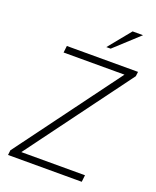

<svg xmlns="http://www.w3.org/2000/svg" viewBox="-166 -1018 908 1114"><g transform="rotate(20 288.5 -460.5)"><path d="M343.8 -783.2 456.1 -920.9H520.5L370.6 -783.2ZM22 0 25.4 -29.8 497.6 -668.9H121.6L126.5 -710.9H565.9L562.5 -683.1L88.9 -42H481.9L477.1 0Z"/></g></svg>

Font: Muli
Style: ExtraLightItalic
Weight: 200
Italic angle: -7°
Designer: Vernon Adams
Foundry: newtypography
Version: Version 2.0; ttfautohint (v1.00rc1.2-2d82) -l 8 -r 50 -G 200